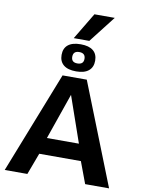

<svg xmlns="http://www.w3.org/2000/svg" viewBox="-118 -1233 977 1312"><g transform="rotate(10 371.0 -577.0)"><path d="M9 0 286 -705H454L733 0H567L511 -150H222L166 0ZM255 -265H477L366 -584ZM372 -748Q314 -748 284.5 -772.5Q255 -797 255 -842Q255 -888 284.5 -912Q314 -936 372 -936Q429 -936 458.5 -912Q488 -888 488 -842Q488 -797 458.5 -772.5Q429 -748 372 -748ZM371 -803Q414 -803 414 -842Q414 -882 371 -882Q329 -882 329 -842Q329 -803 371 -803ZM317 -969 428 -1154H569L425 -969Z"/></g></svg>

Font: Georama SemiExpanded SemiBold
Style: Regular
Weight: 600
Width: 6
Designer: Jean-Baptiste Levee
Foundry: Production Type
Version: Version 1.001